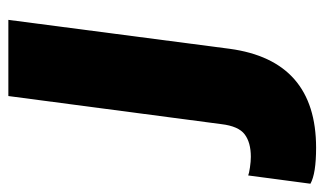

<svg xmlns="http://www.w3.org/2000/svg" viewBox="-324 -390 784 464"><g transform="rotate(-90 68.0 -158.0)"><path d="M0 -15.1 67.9 -529.8H252L182.1 4.9Q153.8 213.9 -57.1 213.9Q-119.6 213.9 -144 200.2L-124 49.8Q-119.6 51.8 -105 54Q-90.3 56.2 -79.1 56.2Q-44.4 56.2 -24.7 41.3Q-4.9 26.4 0 -15.1Z"/></g></svg>

Font: Cooper Hewitt
Style: Heavy Italic
Weight: 714
Designer: Village Type and Design LLC
Foundry: Cooper Hewitt Smithsonian Design Museum
Version: 1.000